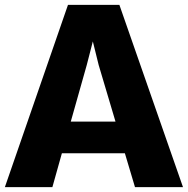

<svg xmlns="http://www.w3.org/2000/svg" viewBox="-29 -768 771 788"><path d="M186 0H-9L250 -748H461L722 0H525L483.5 -139H225ZM327 -501 261.5 -269H445L376 -501L352 -598Z"/></svg>

Font: Merriweather Sans ExtraBold
Style: Regular
Weight: 800
Designer: Eben Sorkin
Foundry: Eben Sorkin
Version: Version 2.001; ttfautohint (v1.8.3)